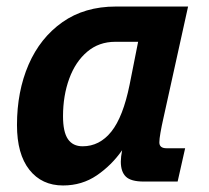

<svg xmlns="http://www.w3.org/2000/svg" viewBox="-20 -556 640 588"><path d="M173 12Q108 12 70 -36Q32 -84 32 -173Q32 -276 67.5 -358Q103 -440 171 -488Q239 -536 335 -536H556L480 -192Q475 -170 471.5 -150Q468 -130 468 -120Q468 -102 490 -102H547L524 0H420Q381 0 365.5 -15Q350 -30 350 -61Q350 -75 354 -96Q322 -50 276.5 -19Q231 12 173 12ZM233 -108Q285 -108 321 -153Q357 -198 377 -297L403 -428H333Q283 -428 247 -397.5Q211 -367 192 -315Q173 -263 173 -200Q173 -152 188 -130Q203 -108 233 -108Z"/></svg>

Font: Geist Mono
Style: Bold Italic
Weight: 700
Italic angle: -12°
Monospace: yes
Designer: Basement.studio, Andrés Briganti, Mateo Zaragoza
Foundry: Basement.studio, Vercel, Andrés Briganti, Guido Ferreyra, Mateo Zaragoza
Version: Version 1.500; ttfautohint (v1.8.4.7-5d5b)